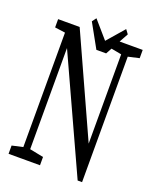

<svg xmlns="http://www.w3.org/2000/svg" viewBox="-161 -975 872 1076"><g transform="rotate(20 274.5 -436.5)"><path d="M21 0V-49.3L101.6 -67.4H117.7L208.5 -49.3V0ZM85.9 0V-776.9H126V-402.3V0ZM341.8 -754.9V-804.2H528.3V-754.9L450.7 -737.3H436ZM436 8.3 118.2 -686H117.7L90.8 -745.6L23.9 -754.9V-804.2H152.3L436.5 -178.2L423.3 -171.9V-402.3V-804.2H462.4V8.3ZM224.1 -882.3 344.7 -743.2H280.8L401.4 -882.3L419.9 -857.4L342.3 -715.8H284.2L205.6 -857.4Z"/></g></svg>

Font: Scarab Serif
Style: Regular
Weight: 400
Designer: John Roberts
Foundry: Scarab
Version: 1.0